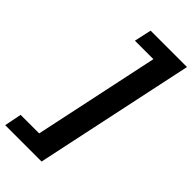

<svg xmlns="http://www.w3.org/2000/svg" viewBox="-328 -773 1056 1056"><g transform="rotate(45 200.5 -244.5)"><path d="M103 222 301 -711H441L243 222ZM-40 222 -20 122H244L229 222ZM136 -611 158 -711H417L402 -611Z"/></g></svg>

Font: Ysabeau Office Black
Style: Italic
Weight: 900
Italic angle: -12°
Designer: Christian Thalmann (Catharsis Fonts)
Version: Version 2.001;gftools[0.9.30]; featfreeze: tnum,lnum,ss02